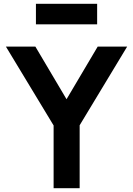

<svg xmlns="http://www.w3.org/2000/svg" viewBox="-20 -990 700 1010"><path d="M491 -862V-970H169V-862ZM399 0V-331L649 -745H494L330 -468L166 -745H11L262 -330V0Z"/></svg>

Font: Plus Jakarta Sans
Style: Bold
Weight: 700
Designer: Gumpita Rahayu
Foundry: Tokotype
Version: Version 2.071;gftools[0.9.30]